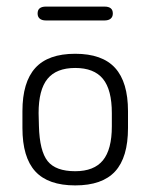

<svg xmlns="http://www.w3.org/2000/svg" viewBox="-20 -552 456 582"><path d="M48 -215V-164Q48 -75 87 -32.5Q126 10 208 10Q290 10 329 -32.5Q368 -75 368 -164V-215Q368 -303 329 -346Q290 -389 208 -389Q126 -389 87 -346Q48 -303 48 -215ZM319 -209V-169Q319 -99 292 -66Q265 -33 208 -33Q149 -33 124.5 -63.5Q100 -94 98 -170L97 -209Q97 -280 124 -313Q151 -346 208 -346Q265 -346 292 -313Q319 -280 319 -209ZM119 -532Q107 -532 100.5 -527Q94 -522 94 -511Q94 -501 100.5 -495.5Q107 -490 119 -490H297Q309 -490 315.5 -495.5Q322 -501 322 -511Q322 -522 315.5 -527Q309 -532 297 -532Z"/></svg>

Font: Beiruti Light
Style: Regular
Weight: 300
Designer: Arlette Boutros
Foundry: Boutros
Version: Version 1.41